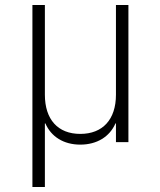

<svg xmlns="http://www.w3.org/2000/svg" viewBox="-20 -570 640 770"><path d="M110 180H160V-75H162C185 -22 235 10 302 10C369 10 420 -22 443 -75H445V0H495V-550H445V-190C445 -91 392 -33 302 -33C212 -33 160 -91 160 -190V-550H110Z"/></svg>

Font: JetBrains Mono Thin
Style: Regular
Weight: 100
Monospace: yes
Designer: Philipp Nurullin, Konstantin Bulenkov
Foundry: JetBrains
Version: Version 2.305